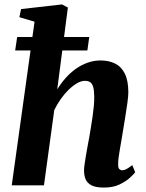

<svg xmlns="http://www.w3.org/2000/svg" viewBox="-20 -837 661 867"><path d="M449.5 10Q412 10 392.5 -0.5Q373 -11 366.2 -28.5Q359.5 -46 359.5 -67Q359.5 -78.5 362 -95.5Q364.5 -112.5 367.8 -133Q371 -153.5 375.2 -175.2Q379.5 -197 383 -217Q386.5 -238 390.5 -261.8Q394.5 -285.5 398 -310.2Q401.5 -335 403.8 -358.8Q406 -382.5 405.5 -403Q405 -430.5 400.5 -445.2Q396 -460 387 -466Q378 -472 363.5 -472Q346.5 -472 328 -461.2Q309.5 -450.5 290.5 -432.2Q271.5 -414 254.8 -390.2Q238 -366.5 225 -340L178.5 0H33L136 -739L67.5 -759.5L75 -796L260 -817L286.5 -803L238.5 -433.5Q255.5 -461 276.5 -484.8Q297.5 -508.5 322.5 -526.2Q347.5 -544 375.8 -554Q404 -564 434 -564Q471.5 -564 499.8 -550Q528 -536 543.8 -504.2Q559.5 -472.5 559.5 -419.5Q559.5 -403 555.2 -372.2Q551 -341.5 545.5 -307.8Q540 -274 535.5 -247Q532.5 -228 529 -207.5Q525.5 -187 522 -167Q518.5 -147 516 -128.8Q513.5 -110.5 513.5 -96.5Q513 -78.5 519 -73.2Q525 -68 531.5 -68Q540.5 -68 550.2 -73Q560 -78 577.5 -91.5L590.5 -59Q585 -51.5 567 -34.8Q549 -18 519.8 -4Q490.5 10 449.5 10ZM57.5 -670H383L374.5 -609H48.5Z"/></svg>

Font: Merriweather 28pt ExtraBold
Style: Italic
Weight: 800
Italic angle: -7.8°
Version: Version 2.101